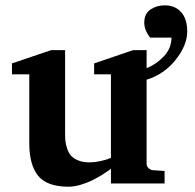

<svg xmlns="http://www.w3.org/2000/svg" viewBox="-20 -688 731 720"><path d="M682.1 -569.8Q682.1 -518.1 638.4 -463.4Q594.7 -408.7 529.8 -389.2V-73.2Q529.8 -64.5 536.9 -57.6Q543.9 -50.8 553.2 -49.8L597.2 -46.9V0H396V-55.2Q392.6 -52.2 386.5 -47.9Q380.4 -43.5 361.6 -31.7Q342.8 -20 324.7 -11.2Q306.6 -2.4 282.5 4.9Q258.3 12.2 237.8 12.2Q156.2 12.2 123 -28.8Q89.8 -69.8 89.8 -150.9V-409.2H24.9V-450.2L171.9 -500H224.1V-189.9Q224.1 -172.4 225.3 -159.4Q226.6 -146.5 231.9 -130.4Q237.3 -114.3 246.8 -103.8Q256.3 -93.3 273.9 -86.2Q291.5 -79.1 315.9 -79.1Q334.5 -79.1 354.5 -83.5Q374.5 -87.9 385.3 -91.8L396 -96.2V-409.2H333V-450.2L479 -500H529.8V-432.1Q566.9 -447.3 595 -477.3Q623 -507.3 623 -546.9H543Q521 -575.2 521 -603Q521 -636.7 544.2 -652.3Q567.4 -668 598.1 -668Q636.2 -668 659.2 -642.6Q682.1 -617.2 682.1 -569.8Z"/></svg>

Font: Veleka
Style: Bold
Weight: 700
Designer: Stefan Peev, Context Ltd, 2016; SIL International, 1997-2014.
Foundry: Stefan Peev, Context Ltd, 2016
Version: Version 1.000